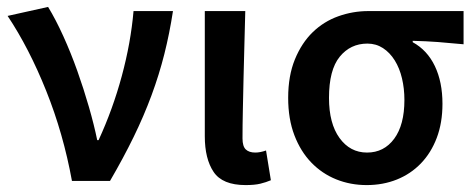

<svg xmlns="http://www.w3.org/2000/svg" viewBox="-20 -523 1372 555"><path d="M188 0Q163 -137 113.5 -260.5Q64 -384 2 -477L119 -503Q141 -467 163 -418.5Q185 -370 203.5 -318Q222 -266 237 -214Q252 -162 261 -118H265Q306 -207 332 -303Q358 -399 366 -491H480Q470 -426 455 -366.5Q440 -307 418 -247.5Q396 -188 366.5 -127.5Q337 -67 298 0Z M690 12Q623 12 597.5 -26Q572 -64 572 -129V-491H689Q688 -445 686.5 -395.5Q685 -346 684 -298Q683 -250 682 -205Q681 -160 681 -123Q681 -100 690.5 -91Q700 -82 718 -82Q732 -82 749 -88L763 -2Q749 4 732.5 8Q716 12 690 12Z M1040 12Q993 12 952 -4.5Q911 -21 880 -53Q849 -85 831 -132Q813 -179 813 -240Q813 -304 832.5 -351.5Q852 -399 884 -430Q916 -461 958 -476Q1000 -491 1045 -491H1320V-395Q1279 -399 1246 -401.5Q1213 -404 1173 -405V-401Q1215 -378 1237 -332Q1259 -286 1259 -223Q1259 -168 1242.5 -124.5Q1226 -81 1196.5 -50.5Q1167 -20 1127 -4Q1087 12 1040 12ZM1041 -82Q1090 -82 1119.5 -122Q1149 -162 1149 -234Q1149 -267 1142 -296.5Q1135 -326 1121 -348.5Q1107 -371 1087 -384Q1067 -397 1042 -397Q993 -397 962 -359Q931 -321 931 -240Q931 -166 961.5 -124Q992 -82 1041 -82Z"/></svg>

Font: TT Toshiba Sans Medium
Style: Regular
Weight: 500
Designer: Paul D. Hunt
Foundry: Toshiba Corporation
Version: Version 2.020;PS 2.000;hotconv 1.0.86;makeotf.lib2.5.63406